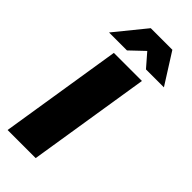

<svg xmlns="http://www.w3.org/2000/svg" viewBox="-295 -993 1044 1044"><g transform="rotate(45 227.5 -471.0)"><path d="M18 0ZM18 0 130 -705H346L234 0ZM33 -765 177 -942H343L455 -765H317L251 -841L171 -765Z"/></g></svg>

Font: Winston Black
Style: Italic
Weight: 900
Italic angle: -9°
Designer: Original fonts by Vernon Adams / Changes by Cristiano Sobral
Foundry: VOriginal fonts by Vernon Adams / Changes by Cristiano Sobral
Version: Version 2.503;July 17, 2020;FontCreator 13.0.0.2655 64-bit